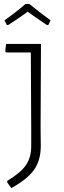

<svg xmlns="http://www.w3.org/2000/svg" viewBox="-20 -864 330 984"><path d="M15 -736 3 -760Q68 -806 111 -844H130Q186 -798 239 -760L228 -736H220Q167 -771 122 -804Q70 -766 22 -736ZM190 -639 188 -212 189 -116Q189 -43 155 5.5Q121 54 38 100L17 71V63Q84 23 112 -16.5Q140 -56 140 -115V-206L138 -595H13L7 -600L11 -639Z"/></svg>

Font: Alegreya Sans Light
Style: Regular
Weight: 300
Designer: Juan Pablo del Peral
Foundry: Huerta Tipografica
Version: Version 2.007